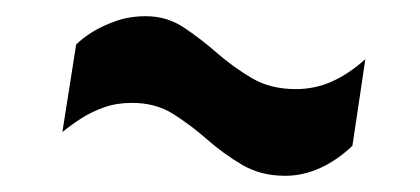

<svg xmlns="http://www.w3.org/2000/svg" viewBox="-20 -423 518 237"><path d="M415 -243Q396 -225 375 -215.5Q354 -206 332 -206Q302 -206 279 -219.5Q256 -233 235.5 -251Q215 -269 193.5 -282.5Q172 -296 143 -296Q124 -296 108.5 -290.5Q93 -285 80.5 -277Q68 -269 57 -260L74 -368Q82 -376 94 -383.5Q106 -391 123 -397Q140 -403 160 -403Q186 -403 207 -389Q228 -375 248 -357.5Q268 -340 291 -326.5Q314 -313 345 -313Q369 -313 390 -322.5Q411 -332 431 -350Z"/></svg>

Font: Georama ExtraCondensed Thin SemiBold
Style: Italic
Weight: 600
Italic angle: -9°
Version: Version 1.001